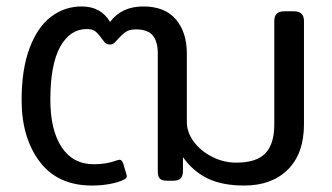

<svg xmlns="http://www.w3.org/2000/svg" viewBox="-20 -560 1029 595"><path d="M47 -250Q47 -345 71.5 -410.5Q96 -476 138 -508Q180 -540 233 -540Q293 -540 321 -492Q357 -540 424 -540Q491 -540 525 -500Q559 -460 559 -394V-182Q559 -150 580.5 -121Q602 -92 637.5 -74Q673 -56 712 -56Q775 -56 802.5 -85Q830 -114 830 -174V-495Q830 -525 861 -525H891Q922 -525 922 -495V-175Q922 -84 872 -34.5Q822 15 737 15Q669 15 623.5 -7Q578 -29 547 -73V-30Q547 -15 540 -7.5Q533 0 517 0H497Q481 0 475 -7Q469 -14 469 -28V-394Q469 -431 453.5 -450Q438 -469 400 -469Q380 -469 367.5 -459.5Q355 -450 340 -433Q331 -422 321 -422Q308 -422 301 -433Q286 -454 276.5 -462Q267 -470 249 -470Q197 -470 166.5 -415Q136 -360 136 -251Q136 -157 171 -104Q206 -51 271 -51Q310 -51 342 -63L350 -65Q358 -65 362 -53L372 -19Q373 -17 373 -14Q373 -11 370.5 -8Q368 -5 363 -3Q348 5 321 10Q294 15 265 15Q159 15 103 -59Q47 -133 47 -250Z"/></svg>

Font: Mitr Light
Style: Regular
Weight: 300
Designer: Thanarat Vachiruckul
Foundry: Cadson Demak
Version: Version 1.003